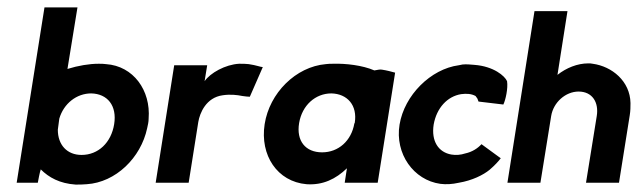

<svg xmlns="http://www.w3.org/2000/svg" viewBox="-20 -493 1721 518"><path d="M25 0H82C83 -5 87 -28 90 -36C112 -14 141 2 184 5C193 5 204 5 214 4C292 -1 360 -67 377 -147C379 -156 381 -164 381 -173C387 -249 340 -315 266 -320C260 -321 253 -321 246 -321C221 -321 191 -316 162 -307L189 -473H100ZM136 -143 140 -173C152 -214 187 -241 226 -241C270 -240 296 -208 288 -158C280 -108 245 -75 200 -75C161 -75 136 -102 136 -143Z M400 0H489L515 -164C519 -188 536 -230 581 -236C601 -239 619 -237 634 -234C642 -233 648 -232 654 -232L689 -312C683 -312 672 -317 651 -320C643 -321 635 -321 625 -321C588 -319 547 -296 532 -274L539 -317H450Z M694 -158C681 -74 728 -3 807 4C851 7 886 -10 916 -39L910 0H999L1046 -297C1035 -300 1024 -303 1011 -305C1007 -306 999 -305 990 -303C958 -317 912 -322 880 -321C872 -321 865 -321 859 -320C778 -313 707 -242 694 -158ZM787 -161C795 -209 831 -241 874 -241C917 -240 945 -209 937 -161L936 -160C928 -113 893 -82 849 -82C804 -82 779 -113 787 -161Z M1058 -157C1045 -78 1096 -7 1168 3C1184 5 1200 4 1218 0C1254 -6 1284 -21 1301 -35C1315 -47 1325 -58 1331 -66L1279 -104C1269 -93 1254 -83 1235 -79C1223 -75 1210 -74 1198 -76C1163 -82 1143 -112 1150 -157C1158 -202 1187 -233 1224 -239C1239 -241 1252 -240 1263 -234C1265 -232 1266 -229 1268 -227L1271 -219L1338 -211C1344 -223 1351 -255 1348 -274C1342 -288 1312 -314 1260 -318C1249 -319 1238 -320 1228 -319L1218 -317C1142 -307 1071 -236 1058 -157Z M1349 0H1438L1467 -180C1473 -217 1506 -246 1541 -246C1578 -246 1596 -217 1590 -180L1561 0H1650L1679 -182C1681 -194 1681 -205 1681 -215C1680 -274 1631 -314 1579 -321C1575 -322 1571 -322 1567 -322C1538 -322 1508 -310 1484 -291L1511 -463H1422Z"/></svg>

Font: Rabbid Highway Sign II Hop
Style: Obl
Weight: 400
Foundry: Cannot Into Space Fonts
Version: Version 0.277